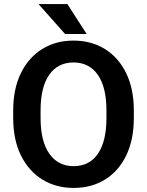

<svg xmlns="http://www.w3.org/2000/svg" viewBox="-20 -922 729 952"><path d="M643.6 -373.5V-336.9Q643.6 -229.5 606 -151.6Q568.4 -73.7 501.2 -32Q434.1 9.8 345.2 9.8Q257.3 9.8 189.7 -32Q122.1 -73.7 83.7 -151.6Q45.4 -229.5 45.4 -336.9V-373.5Q45.4 -481.4 83.5 -559.1Q121.6 -636.7 189 -678.7Q256.3 -720.7 344.2 -720.7Q433.1 -720.7 500.5 -678.7Q567.9 -636.7 605.7 -559.1Q643.6 -481.4 643.6 -373.5ZM507.8 -336.9V-374.5Q507.8 -490.2 464.8 -551.3Q421.9 -612.3 344.2 -612.3Q267.1 -612.3 224.1 -551.3Q181.2 -490.2 181.2 -374.5V-336.9Q181.2 -221.7 224.6 -159.9Q268.1 -98.1 345.2 -98.1Q423.3 -98.1 465.6 -159.9Q507.8 -221.7 507.8 -336.9ZM314 -901.9 409.7 -753.4H302.7L170.9 -901.9Z"/></svg>

Font: Vazirmatn RD UI SemiBold
Style: Regular
Weight: 600
Designer: Saber Rastikerdar
Foundry: Saber Rastikerdar
Version: Version 33.003